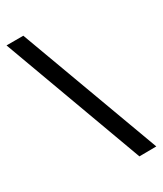

<svg xmlns="http://www.w3.org/2000/svg" viewBox="-223 -907 906 1069"><g transform="rotate(-30 230.5 -372.5)"><path d="M10 -825H118L451 79L342 80Z"/></g></svg>

Font: Yaldevi ExtraLight SemiBold
Style: Regular
Weight: 600
Version: Version 1.100